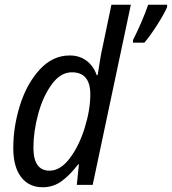

<svg xmlns="http://www.w3.org/2000/svg" viewBox="-20 -780 725 810"><path d="M36 -156Q36 -246 64.5 -336.5Q93 -427 147.5 -486.5Q202 -546 274 -546Q316 -546 345.5 -523.5Q375 -501 388 -463H392Q404 -544 412 -578L450 -760H532L371 0H304L313 -87H310Q274 -40 239 -15Q204 10 160 10Q102 10 69 -33Q36 -76 36 -156ZM361 -382Q361 -475 283 -475Q236 -475 199 -425Q162 -375 141.5 -300.5Q121 -226 121 -157Q121 -60 189 -60Q235 -60 274.5 -112.5Q314 -165 337.5 -241Q361 -317 361 -382ZM541 -611Q558 -644 576 -685.5Q594 -727 605 -760H685V-750Q673 -722 643.5 -675.5Q614 -629 589 -600H541Z"/></svg>

Font: Noto Sans UI Narrow
Style: Italic
Weight: 400
Width: 4
Italic angle: -12°
Designer: Monotype Design Team
Foundry: Monotype Imaging Inc.
Version: Version 1.001